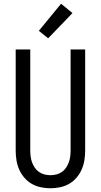

<svg xmlns="http://www.w3.org/2000/svg" viewBox="-20 -1000 540 1028"><path d="M250 8Q224 8 198 2.5Q172 -3 149.5 -16Q127 -29 110 -49Q93 -69 82.5 -93Q72 -117 68 -143Q64 -169 64 -195V-735H142V-195Q142 -179 144 -162.5Q146 -146 151.5 -131Q157 -116 166 -102.5Q175 -89 188.5 -79.5Q202 -70 218 -66Q234 -62 250 -62Q266 -62 282 -66Q298 -70 311.5 -79.5Q325 -89 334 -102.5Q343 -116 348.5 -131Q354 -146 356 -162.5Q358 -179 358 -195V-735H436V-195Q436 -169 432 -143Q428 -117 417.5 -93Q407 -69 390 -49Q373 -29 350.5 -16Q328 -3 302 2.5Q276 8 250 8ZM238 -795 188 -835 307 -980 368 -930Z"/></svg>

Font: Iosevka Fuck
Style: Regular
Weight: 400
Monospace: yes
Designer: Belleve Invis
Foundry: Belleve Invis
Version: Version 28.0.7; ttfautohint (v1.8.3)